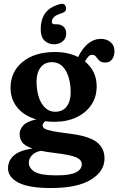

<svg xmlns="http://www.w3.org/2000/svg" viewBox="-20 -736 612 993"><path d="M337.5 -45Q435.5 -33.5 478 -2.8Q520.5 28 520.5 84Q520.5 150.5 449.8 193.5Q379 236.5 243.5 236.5Q128 236.5 74.8 208.2Q21.5 180 21.5 135Q21.5 96 50.2 69.2Q79 42.5 147.5 32Q108 18.5 94.8 0Q81.5 -18.5 81.5 -43.5Q81.5 -65.5 100 -86.8Q118.5 -108 167.5 -118.5Q104.5 -137 69.5 -180Q34.5 -223 34.5 -281Q34.5 -365 97 -416Q159.5 -467 264 -467Q299.5 -467 329.5 -460.2Q359.5 -453.5 384 -441Q430.5 -535 502 -535Q531 -535 551.5 -518.2Q572 -501.5 572 -472Q572 -445 559.5 -428.8Q547 -412.5 524.5 -412.5Q503.5 -412.5 493.8 -422.5Q484 -432.5 476.8 -442.5Q469.5 -452.5 456.5 -452.5Q445.5 -452.5 437 -443.5Q428.5 -434.5 419.5 -418Q480 -368 480 -289.5Q480 -234.5 452 -193.2Q424 -152 374.8 -129Q325.5 -106 261.5 -106Q236.5 -106 213.5 -109Q200.5 -98 200.5 -87.5Q200.5 -77 211.8 -70.2Q223 -63.5 252.8 -57.8Q282.5 -52 337.5 -45ZM248.5 -414.5Q209.5 -414.5 189 -385.8Q168.5 -357 169 -312.5Q170.5 -240 196.8 -199Q223 -158 265.5 -158Q305 -158 325.8 -186.5Q346.5 -215 345.5 -264Q344 -331 318.8 -372.8Q293.5 -414.5 248.5 -414.5ZM129 105Q129 134 159.5 152.5Q190 171 272.5 171Q342.5 171 372.8 155.5Q403 140 403 113.5Q403 90 372.8 77.2Q342.5 64.5 261.5 55Q221.5 50 192 44Q161.5 49.5 145.2 67Q129 84.5 129 105ZM271.5 -610.5Q296.5 -610.5 309.5 -597.2Q322.5 -584 322.5 -562.5Q322.5 -537.5 304.2 -522.2Q286 -507 260 -507Q229.5 -507 210 -526.2Q190.5 -545.5 190.5 -586Q190.5 -633.5 212.8 -666.2Q235 -699 287.5 -714Q315.5 -722.5 321 -698.5Q326 -676.5 301 -668.5Q269.5 -658.5 258.8 -647.5Q248 -636.5 248 -623.5Q248 -610.5 263 -610.5Z"/></svg>

Font: Fraunces 72pt SuperSoft SemiBold
Style: Regular
Weight: 600
Version: Version 1.000;[b76b70a41]